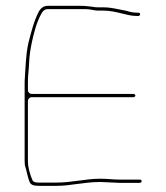

<svg xmlns="http://www.w3.org/2000/svg" viewBox="-20 -646 556 643"><path d="M339 -35.5C347 -35.5 354.8 -34.5 362 -34.5C369.2 -34.5 376 -33.5 381 -33.5H449C451 -33.5 454.5 -36.7 454.5 -39.5C454.5 -41.7 452 -44.5 449 -44.5H381C360.3 -44.5 339.7 -47.5 316.5 -47.5C264.4 -47.5 224.1 -34.5 166 -34.5L113 -34.5C102 -34.5 92 -34.9 88.5 -43.1C81.3 -60 73.5 -83.7 73.5 -107V-308C73.5 -314.3 78.9 -320.5 86 -320.5H428C430 -320.5 433.5 -324 433.5 -326C433.5 -328 430 -331.5 428 -331.5H86C79.2 -331.5 73.5 -337.2 73.5 -344V-372C73.5 -395.2 76.8 -412.3 77.5 -435.3C78.3 -459.4 81.9 -480 85.7 -499.5C92.4 -532 102 -570.7 118.7 -600.5C120.9 -605.5 128 -615.5 140 -615.5L266 -615.5C282.8 -615.5 295.4 -610.5 307 -610.5H325C370.4 -610.5 402.8 -592.5 438 -592.5H444C446 -592.5 449.5 -595.7 449.5 -598.5C449.5 -600.7 447 -603.5 444 -603.5L438 -603.5C426.6 -603.5 413.3 -606.5 402.8 -609.9L381 -614.2C360.8 -618.3 345.4 -621.5 325 -621.5H307C300.7 -621.5 295.4 -622.1 288 -623.6L268.8 -625.6C260.9 -626.4 254.1 -626.5 247 -626.5H140C126 -626.5 116.1 -618.4 110 -607.1C94.6 -578.1 84.9 -541 75.1 -502.1C66.5 -465.3 65.5 -418.2 62.5 -372.6L62.5 -107C62.5 -101.8 62.7 -98.2 63.3 -92.7C69.2 -74.2 73 -51.5 78.6 -37.7C82.9 -27.2 90.3 -23.5 113 -23.5H166C219.8 -23.5 259.7 -36.5 316 -36.5C324.6 -36.5 332.6 -35.5 339 -35.5Z"/></svg>

Font: CiSf OpenHand
Style: Hln
Weight: 400
Foundry: Cannot Into Space Fonts
Version: Version 0.7892